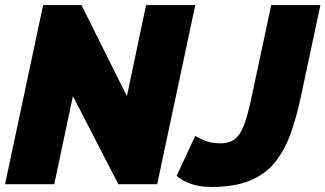

<svg xmlns="http://www.w3.org/2000/svg" viewBox="-23 -730 1290 761"><path d="M148 -710H300L480 -349L556 -710H751L600 0H446L266 -349L192 0H-3ZM814 11Q729 11 677 -33L751 -192Q755 -188 783 -175Q811 -162 851 -162Q888 -162 910 -180.5Q932 -199 946.5 -240.5Q961 -282 975 -349L1052 -710H1247L1170 -349Q1153 -268 1129.5 -202Q1106 -136 1068 -88Q1030 -40 968.5 -14.5Q907 11 814 11Z"/></svg>

Font: Raleway Black
Style: Italic
Weight: 900
Italic angle: -12°
Designer: Matt McInerney, Pablo Impallari, Rodrigo Fuenzalida
Foundry: Matt McInerney, Pablo Impallari, Rodrigo Fuenzalida
Version: Version 4.101;RELEASE